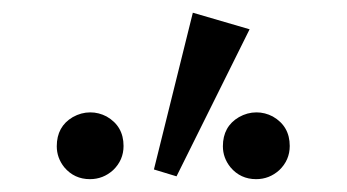

<svg xmlns="http://www.w3.org/2000/svg" viewBox="-20 -885 540 299"><path d="M219.7 -621.1 280.3 -865.2 368.7 -839.4 254.9 -610.4ZM379.4 -710Q392.6 -710 404.8 -703.6Q431.2 -688.5 431.2 -657.7Q431.2 -635.7 415 -620.1Q399.4 -606 378.9 -606Q354.5 -606 338.9 -624.5Q327.1 -639.2 327.1 -657.2Q327.1 -688 352.1 -702.6Q365.2 -710 379.4 -710ZM120.6 -710Q133.8 -710 146 -703.6Q172.4 -688.5 172.4 -657.7Q172.4 -635.7 156.2 -620.1Q140.6 -606 120.1 -606Q95.7 -606 80.1 -624.5Q68.4 -639.2 68.4 -657.2Q68.4 -688 93.3 -702.6Q106.4 -710 120.6 -710Z"/></svg>

Font: BIZ UDPMincho
Style: Regular
Weight: 400
Designer: TypeBank Co., Ltd.
Foundry: Morisawa Inc.
Version: Version 1.06